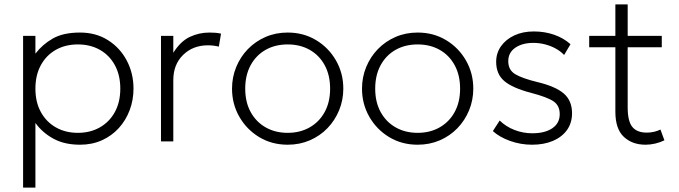

<svg xmlns="http://www.w3.org/2000/svg" viewBox="-20 -643 3088 873"><path d="M85 210V-480H141V-399Q172.5 -440.5 220 -467.8Q267.5 -495 344 -495Q416.5 -495 471.2 -460.2Q526 -425.5 556.5 -367.5Q587 -309.5 587 -240Q587 -188 569.5 -141.8Q552 -95.5 519.8 -60.2Q487.5 -25 443 -5Q398.5 15 344 15Q273 15 222.8 -12.5Q172.5 -40 141 -84V210ZM334 -39Q390.5 -39 434 -63.8Q477.5 -88.5 502.2 -133.5Q527 -178.5 527 -240Q527 -301.5 502.2 -346.8Q477.5 -392 434 -416.5Q390.5 -441 334 -441Q277.5 -441 234 -416.5Q190.5 -392 165.8 -346.8Q141 -301.5 141 -240Q141 -178.5 165.8 -133.5Q190.5 -88.5 234 -63.8Q277.5 -39 334 -39Z M712 0V-480H768V-403Q801 -455.5 843 -475.2Q885 -495 932 -495Q945 -495 958.8 -494Q972.5 -493 985 -490L975 -431Q962.5 -434 950.2 -435.5Q938 -437 926 -437Q857 -437 812.5 -393.2Q768 -349.5 768 -279V0Z M1288 15Q1215.5 15 1158.2 -19.8Q1101 -54.5 1068 -112.5Q1035 -170.5 1035 -240Q1035 -292 1054 -338.2Q1073 -384.5 1107.2 -419.8Q1141.5 -455 1187.5 -475Q1233.5 -495 1288 -495Q1360.5 -495 1417.8 -460.2Q1475 -425.5 1508 -367.5Q1541 -309.5 1541 -240Q1541 -188 1522 -141.8Q1503 -95.5 1469 -60.2Q1435 -25 1388.8 -5Q1342.5 15 1288 15ZM1288 -39Q1344.5 -39 1388 -63.8Q1431.5 -88.5 1456.2 -133.5Q1481 -178.5 1481 -240Q1481 -301.5 1456.2 -346.8Q1431.5 -392 1388 -416.5Q1344.5 -441 1288 -441Q1231.5 -441 1188 -416.5Q1144.5 -392 1119.8 -346.8Q1095 -301.5 1095 -240Q1095 -178.5 1119.8 -133.5Q1144.5 -88.5 1188 -63.8Q1231.5 -39 1288 -39Z M1879 15Q1806.5 15 1749.2 -19.8Q1692 -54.5 1659 -112.5Q1626 -170.5 1626 -240Q1626 -292 1645 -338.2Q1664 -384.5 1698.2 -419.8Q1732.5 -455 1778.5 -475Q1824.5 -495 1879 -495Q1951.5 -495 2008.8 -460.2Q2066 -425.5 2099 -367.5Q2132 -309.5 2132 -240Q2132 -188 2113 -141.8Q2094 -95.5 2060 -60.2Q2026 -25 1979.8 -5Q1933.5 15 1879 15ZM1879 -39Q1935.5 -39 1979 -63.8Q2022.5 -88.5 2047.2 -133.5Q2072 -178.5 2072 -240Q2072 -301.5 2047.2 -346.8Q2022.5 -392 1979 -416.5Q1935.5 -441 1879 -441Q1822.5 -441 1779 -416.5Q1735.5 -392 1710.8 -346.8Q1686 -301.5 1686 -240Q1686 -178.5 1710.8 -133.5Q1735.5 -88.5 1779 -63.8Q1822.5 -39 1879 -39Z M2399 15Q2347.5 15 2299.2 -2.2Q2251 -19.5 2221 -47L2252 -95Q2280 -67.5 2319 -52.2Q2358 -37 2400 -37Q2458 -37 2491.5 -60Q2525 -83 2525 -124Q2525 -163 2496.8 -182.2Q2468.5 -201.5 2394 -221Q2310 -243 2273 -274.5Q2236 -306 2236 -362Q2236 -401.5 2258 -432.8Q2280 -464 2318.5 -482Q2357 -500 2407 -500Q2456.5 -500 2499.2 -485.2Q2542 -470.5 2574 -442L2545 -393Q2529 -410 2506.8 -422.2Q2484.5 -434.5 2458.5 -441.2Q2432.5 -448 2405 -448Q2355 -448 2323 -426Q2291 -404 2291 -365Q2291 -324.5 2323 -305.5Q2355 -286.5 2423 -270Q2506.5 -250 2543.8 -217.5Q2581 -185 2581 -128Q2581 -84.5 2558.5 -52.5Q2536 -20.5 2495 -2.8Q2454 15 2399 15Z M2915 15Q2854.5 15 2816.2 -21Q2778 -57 2778 -135V-623H2834V-480H2989V-428H2834V-155Q2834 -91.5 2855.2 -65.8Q2876.5 -40 2920.5 -40Q2939.5 -40 2955.2 -44Q2971 -48 2983 -54L3001 -5Q2981.5 4.5 2959.2 9.8Q2937 15 2915 15ZM2659 -428V-480H2791V-428Z"/></svg>

Font: Geologica Thin Roman Thin
Style: Regular
Weight: 250
Version: Version 1.010;gftools[0.9.28]